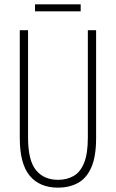

<svg xmlns="http://www.w3.org/2000/svg" viewBox="-20 -853 533 883"><path d="M422 -218Q422 -132 399.5 -82Q377 -32 337.5 -11Q298 10 247 10Q162 10 116.5 -45Q71 -100 71 -218V-714H109V-221Q109 -115 145.5 -70.5Q182 -26 247 -26Q288 -26 319 -44Q350 -62 367 -104.5Q384 -147 384 -221V-714H422ZM351 -833V-801H141V-833Z"/></svg>

Font: Noto Sans Gujarati UI ExtraCondensed ExtraLight
Style: Regular
Weight: 200
Width: 2
Designer: Jelle Bosma - Monotype Design Team, Universal Thirst
Foundry: Monotype Imaging Inc.
Version: Version 2.106; ttfautohint (v1.8.4.7-5d5b)